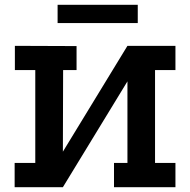

<svg xmlns="http://www.w3.org/2000/svg" viewBox="-20 -780 793 800"><path d="M42 -589 299 -588V-488H243L242 -148L511 -589H711V-488H626V-101H711V0H455V-101H511V-441L242 0H41V-101H127V-488H42ZM220 -760H554V-684H220Z"/></svg>

Font: Podkova
Style: Bold
Weight: 700
Designer: Ilya Yudin
Foundry: Cyreal (www.cyreal.org)
Version: Version 2.102; ttfautohint (v1.8.1.43-b0c9)